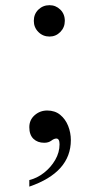

<svg xmlns="http://www.w3.org/2000/svg" viewBox="-20 -526 345 729"><path d="M226.1 -446.8Q226.1 -421.9 209 -404.5Q191.9 -387.2 168 -387.2Q143.1 -387.2 125.7 -404.5Q108.4 -421.9 108.4 -446.8Q108.4 -472.7 125.7 -489.5Q143.1 -506.3 168 -506.3Q191.9 -506.3 209 -489.5Q226.1 -472.7 226.1 -446.8ZM249 5.9Q249 128.4 91.3 182.6V157.7Q121.1 150.4 147.2 129.9Q173.3 109.4 189.7 81.1Q206.1 52.7 206.1 22Q206.1 0 193.8 0Q185.5 0 174.8 8.1Q164.1 16.1 147.9 16.1Q122.6 16.1 106.9 1Q91.3 -14.2 91.3 -43Q91.3 -70.8 111.6 -88.6Q131.8 -106.4 159.2 -106.4Q188.5 -106.4 208.5 -90.1Q228.5 -73.7 238.8 -47.9Q249 -22 249 5.9Z"/></svg>

Font: Rohingya Solluk
Style: Regular
Weight: 400
Designer: SIL International
Foundry: SIL International
Version: Version 1.001